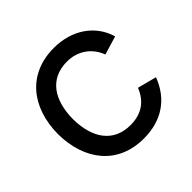

<svg xmlns="http://www.w3.org/2000/svg" viewBox="-148 -698 856 856"><g transform="rotate(-45 280.5 -270.0)"><path d="M297.5 15C409 15 490.5 -39.5 528.5 -140.5L438.5 -164C414 -102.5 367.5 -69.5 297.5 -69.5C190 -69.5 135.5 -149.5 134.5 -270C135.5 -387 186.5 -470.5 297.5 -470.5C363 -470.5 417.5 -434 440.5 -371.5L528.5 -398C500 -495 412 -555 298.5 -555C136 -555 41.5 -438.5 40 -270C41.5 -104.5 133 15 297.5 15Z"/></g></svg>

Font: Hauora Medium
Style: Regular
Weight: 500
Designer: Wayne Shih
Foundry: WCYS
Version: Version 1.001;hotconv 1.0.109;makeotfexe 2.5.65596